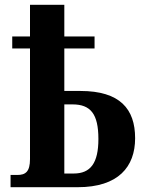

<svg xmlns="http://www.w3.org/2000/svg" viewBox="-20 -780 599 800"><path d="M24 0H304C473 0 543 -85 543 -204C543 -326 480 -401 315 -401H248V-578H374V-628H248V-760H105V-628H31V-578H105V-117C105 -64 86 -51 52 -51H24ZM287 -57H248V-345H282C357 -345 390 -306 390 -201C390 -100 357 -57 287 -57Z"/></svg>

Font: Noto Serif Condensed
Style: Bold
Weight: 700
Width: 3
Designer: Monotype Design Team
Foundry: Monotype Imaging Inc.
Version: Version 2.015